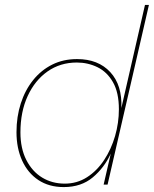

<svg xmlns="http://www.w3.org/2000/svg" viewBox="-20 -750 625 780"><path d="M239 10Q179 10 136 -18.5Q93 -47 70 -97.5Q47 -148 47 -213Q47 -276 64.5 -330Q82 -384 114.5 -424.5Q147 -465 192 -487.5Q237 -510 293 -510Q379 -510 428 -457Q477 -404 473 -311L569 -730H585L417 0H401L430 -126Q404 -69 357 -29.5Q310 10 239 10ZM243 -4Q293 -4 333.5 -30Q374 -56 403 -100Q432 -144 447.5 -197.5Q463 -251 463 -306Q463 -374 439 -416Q415 -458 376 -477Q337 -496 292 -496Q225 -496 173.5 -460Q122 -424 92.5 -360Q63 -296 63 -212Q63 -147 87 -100Q111 -53 151.5 -28.5Q192 -4 243 -4Z"/></svg>

Font: Kantumruy Pro Thin
Style: Italic
Weight: 250
Italic angle: -13°
Version: Version 1.002